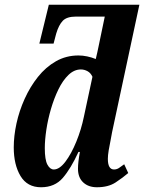

<svg xmlns="http://www.w3.org/2000/svg" viewBox="-20 -780 608 810"><path d="M153 10Q95 10 66.5 -37.5Q38 -85 38 -158Q38 -206 49.5 -259Q61 -312 84 -363Q107 -414 140 -455.5Q173 -497 216 -521.5Q259 -546 311 -546Q329 -546 348 -542Q367 -538 384 -531Q387 -545 390.5 -559Q394 -573 396 -585L422 -710H300Q262 -710 245 -692.5Q228 -675 217 -638L206 -596H146L186 -760H568L453 -223Q451 -209 446.5 -188Q442 -167 438.5 -145.5Q435 -124 435 -110Q435 -65 461 -65Q472 -65 481.5 -71Q491 -77 504 -87L521 -50Q499 -31 468 -10.5Q437 10 389 10Q353 10 331 -10.5Q309 -31 309 -68Q309 -82 311 -99.5Q313 -117 317 -139H311Q279 -69 245 -29.5Q211 10 153 10ZM207 -65Q231 -65 256 -98Q281 -131 302 -182.5Q323 -234 334 -288L370 -456Q363 -472 349.5 -479.5Q336 -487 321 -487Q293 -487 269 -464Q245 -441 226.5 -403Q208 -365 195 -320.5Q182 -276 175.5 -232.5Q169 -189 169 -155Q169 -106 180 -85.5Q191 -65 207 -65Z"/></svg>

Font: Noto Serif ExtraCondensed
Style: Bold Italic
Weight: 700
Width: 2
Italic angle: -12°
Designer: Monotype Design Team
Foundry: Monotype Imaging Inc.
Version: Version 2.013; ttfautohint (v1.8.4.7-5d5b)